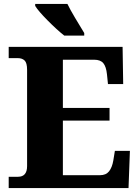

<svg xmlns="http://www.w3.org/2000/svg" viewBox="-20 -951 705 971"><path d="M24 -57H71Q117 -57 117 -111V-598Q117 -633 104.5 -645Q92 -657 70 -657H24V-714H600L603 -526H526L521 -575Q517 -614 502.5 -631.5Q488 -649 456 -649H298V-405H534V-341H298V-65H486Q516 -65 531.5 -84.5Q547 -104 553 -139L561 -188H637L630 0H24ZM406 -784V-771H329H305Q268 -800 220.5 -848Q173 -896 158 -921V-931H297H321Q335 -902 359.5 -861Q384 -820 406 -784Z"/></svg>

Font: Noto Serif ExtraBold
Style: Regular
Weight: 800
Designer: Monotype Design Team
Foundry: Monotype Imaging Inc.
Version: Version 1.001